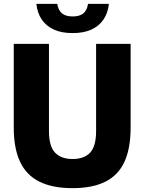

<svg xmlns="http://www.w3.org/2000/svg" viewBox="-20 -968 750 998"><path d="M357.5 10Q253 10 185.2 -23.5Q117.5 -57 84.5 -126.8Q51.5 -196.5 51.5 -305.5V-740H234.5V-286.5Q234.5 -208 266 -174.8Q297.5 -141.5 357.5 -141.5Q417.5 -141.5 448.5 -174.8Q479.5 -208 479.5 -286.5V-740H659V-305.5Q659 -196.5 626.8 -126.8Q594.5 -57 527.5 -23.5Q460.5 10 357.5 10ZM357.5 -796Q300.5 -796 260.2 -814.2Q220 -832.5 197 -866.5Q174 -900.5 169 -948H277.5Q283 -914.5 302.2 -898.5Q321.5 -882.5 357.5 -882.5Q394 -882.5 413.2 -898.5Q432.5 -914.5 437.5 -948H546Q541 -900.5 518 -866.5Q495 -832.5 454.8 -814.2Q414.5 -796 357.5 -796Z"/></svg>

Font: Encode Sans SC SemiCondensed ExtraBold
Style: Regular
Weight: 800
Width: 4
Designer: Multiple Designers
Foundry: Impallari Type
Version: Version 3.002